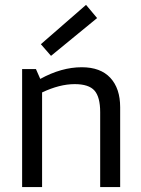

<svg xmlns="http://www.w3.org/2000/svg" viewBox="-20 -761 574 781"><path d="M70 0ZM283.8 -418.8Q222.5 -418.8 151.2 -385V0H70V-480H126.2L143.8 -440Q230 -487.5 312.5 -487.5Q388.8 -487.5 428.8 -444.4Q468.8 -401.2 468.8 -325V0H387.5V-305Q387.5 -366.2 364.4 -392.5Q341.2 -418.8 283.8 -418.8ZM375 -687.5 187.5 -533.8 146.2 -581.2 330 -741.2Z"/></svg>

Font: Cambay
Style: Regular
Weight: 400
Designer: Pooja Saxena
Foundry: Pooja Saxena
Version: Version 1.181;PS 001.181;hotconv 1.0.70;makeotf.lib2.5.58329